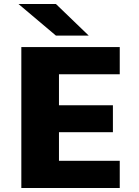

<svg xmlns="http://www.w3.org/2000/svg" viewBox="-20 -934 690 954"><path d="M86 0V-700H575V-565H273V-411H541V-277H273V-135H575V0ZM258 -757 72 -914H258L421 -757Z"/></svg>

Font: Trispace ExtraBold
Style: Regular
Weight: 800
Designer: Tyler Finck
Foundry: Etcetera Type Company
Version: Version 1.210; ttfautohint (v1.8.3)